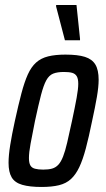

<svg xmlns="http://www.w3.org/2000/svg" viewBox="-20 -735 420 763"><path d="M145 8Q98 8 68.5 -0.5Q39 -9 26.5 -30Q14 -51 14 -88Q14 -117 20.5 -158Q27 -199 39 -254Q53 -318 65 -363.5Q77 -409 90.5 -439Q104 -469 123.5 -486.5Q143 -504 171.5 -511Q200 -518 240 -518Q289 -518 317.5 -509Q346 -500 359 -478.5Q372 -457 372 -418Q372 -390 365 -349.5Q358 -309 346 -254Q333 -190 321 -145Q309 -100 295 -70.5Q281 -41 262 -23.5Q243 -6 214.5 1Q186 8 145 8ZM152 -61Q173 -61 187 -65Q201 -69 211.5 -80Q222 -91 230.5 -112.5Q239 -134 247 -168.5Q255 -203 266 -254Q278 -310 284.5 -346Q291 -382 291 -402Q291 -422 285 -432Q279 -442 267 -445.5Q255 -449 234 -449Q208 -449 191.5 -442.5Q175 -436 164 -416Q153 -396 143 -357.5Q133 -319 119 -254Q108 -199 101.5 -164Q95 -129 95 -107Q95 -88 100.5 -78Q106 -68 119 -64.5Q132 -61 152 -61ZM238 -575 203 -709V-715H284L298 -581V-575Z"/></svg>

Font: Saira ExtraCondensed Medium
Style: Italic
Weight: 500
Width: 2
Italic angle: -12°
Designer: Hector Gatti with collaboration of the Omnibus-Type team
Foundry: Omnibus-Type
Version: Version 1.101